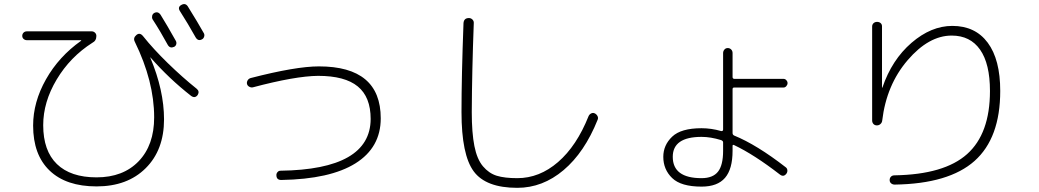

<svg xmlns="http://www.w3.org/2000/svg" viewBox="-20 -859 5040 931"><path d="M727.5 -795.9Q746.1 -805.7 758.8 -787.1Q788.1 -740.2 833 -660.2Q836.9 -652.3 834.5 -644Q832 -635.7 824.2 -631.8Q804.7 -623 793.9 -640.6Q757.8 -707 719.7 -765.6Q715.8 -773.4 717.8 -782.2Q719.7 -791 727.5 -795.9ZM890.6 -828.1Q940.4 -748 968.8 -697.3Q972.7 -689.5 969.7 -680.7Q966.8 -671.9 959 -668Q940.4 -658.2 928.7 -677.7Q891.6 -744.1 851.6 -806.6Q840.8 -825.2 859.9 -835.4Q878.9 -845.7 890.6 -828.1ZM110.4 -664.1Q101.6 -664.1 94.7 -669.9Q87.9 -675.8 87.9 -685.1Q87.9 -694.3 94.2 -700.7Q100.6 -707 110.4 -707H424.8Q433.6 -707 440.4 -700.7Q447.3 -694.3 447.3 -684.6Q447.3 -661.1 427.7 -651.4Q320.3 -583 254.9 -473.6Q189.5 -364.3 189.5 -252Q189.5 -127.9 255.9 -63.5Q322.3 1 448.2 1Q577.1 1 652.3 -77.1Q727.5 -155.3 727.5 -290Q727.5 -464.8 633.8 -656.2Q624 -674.8 641.6 -689.5Q658.2 -703.1 673.8 -683.6Q722.7 -622.1 793.9 -552.7Q865.2 -483.4 933.6 -428.7Q949.2 -416 938.5 -398.4Q925.8 -380.9 907.2 -393.6Q799.8 -477.5 710 -580.1Q710 -581.1 709 -581.1V-579.1Q775.4 -420.9 775.4 -280.3Q775.4 -131.8 686.5 -43.5Q597.7 44.9 448.2 44.9Q300.8 44.9 220.7 -31.7Q140.6 -108.4 140.6 -250Q140.6 -364.3 203.1 -474.6Q265.6 -585 373 -661.1L374 -663.1Q374 -664.1 372.1 -664.1Z M1206.1 -435.5Q1197.3 -433.6 1188.5 -438.5Q1179.7 -443.4 1177.7 -452.1Q1175.8 -460.9 1180.7 -469.2Q1185.5 -477.5 1195.3 -480.5Q1414.1 -537.1 1526.4 -537.1Q1826.2 -537.1 1826.2 -285.2Q1826.2 -143.6 1703.6 -66.9Q1581.1 9.8 1343.8 13.7Q1321.3 13.7 1320.3 -7.8Q1319.3 -16.6 1325.2 -23.9Q1331.1 -31.2 1339.8 -31.2Q1776.4 -37.1 1777.3 -282.2Q1777.3 -388.7 1714.8 -439.9Q1652.3 -491.2 1522.5 -491.2Q1412.1 -490.2 1206.1 -435.5Z M2488.3 51.8Q2335.9 51.8 2276.9 -28.3Q2217.8 -108.4 2217.8 -315.4Q2217.8 -487.3 2227.5 -747.1Q2229.5 -771.5 2253.9 -771.5Q2263.7 -771.5 2271 -764.2Q2278.3 -756.8 2277.3 -746.1Q2268.6 -513.7 2267.6 -315.4Q2267.6 -214.8 2280.3 -150.9Q2293 -86.9 2321.8 -52.7Q2350.6 -18.6 2388.7 -6.8Q2426.8 4.9 2488.3 4.9Q2595.7 4.9 2686 -73.2Q2776.4 -151.4 2834 -295.9Q2837.9 -304.7 2846.7 -309.1Q2855.5 -313.5 2864.3 -309.1Q2873 -304.7 2877.4 -295.9Q2881.8 -287.1 2877.9 -278.3Q2814.5 -120.1 2712.9 -34.2Q2611.3 51.8 2488.3 51.8Z M3381.8 -195.3Q3242.2 -195.3 3242.2 -98.6Q3242.2 4.9 3381.8 4.9Q3436.5 4.9 3461.4 -26.4Q3486.3 -57.6 3486.3 -127.9V-168.9Q3486.3 -175.8 3476.6 -179.7Q3425.8 -195.3 3381.8 -195.3ZM3381.8 45.9Q3282.2 45.9 3239.3 4.4Q3196.3 -37.1 3196.3 -98.6Q3196.3 -155.3 3239.3 -196.3Q3282.2 -237.3 3381.8 -237.3Q3428.7 -237.3 3476.6 -223.6Q3485.4 -221.7 3486.3 -230.5V-601.6Q3486.3 -611.3 3492.7 -618.7Q3499 -626 3508.8 -626Q3518.6 -626 3525.4 -619.1Q3532.2 -612.3 3532.2 -601.6V-485.4Q3532.2 -477.5 3540 -476.6H3779.3Q3787.1 -476.6 3793 -470.2Q3798.8 -463.9 3798.8 -456.1Q3798.8 -448.2 3793 -441.4Q3787.1 -434.6 3779.3 -434.6H3540Q3532.2 -434.6 3532.2 -426.8V-213.9Q3532.2 -206.1 3539.1 -202.1Q3649.4 -157.2 3790 -47.9Q3796.9 -43 3797.9 -33.7Q3798.8 -24.4 3793 -16.6Q3779.3 1 3761.7 -12.7Q3636.7 -109.4 3540 -155.3Q3532.2 -159.2 3532.2 -151.4V-127.9Q3532.2 -39.1 3495.6 3.4Q3459 45.9 3381.8 45.9Z M4209 -275.4V-730.5Q4209 -740.2 4215.8 -746.6Q4222.7 -752.9 4232.9 -752.9Q4243.2 -752.9 4250 -747.1Q4256.8 -741.2 4256.8 -731.4V-434.6Q4256.8 -433.6 4257.8 -433.6Q4258.8 -433.6 4258.8 -434.6Q4304.7 -569.3 4399.9 -651.4Q4495.1 -733.4 4597.7 -733.4Q4709 -733.4 4769.5 -651.9Q4830.1 -570.3 4830.1 -418Q4830.1 -189.5 4705.6 -78.6Q4581.1 32.2 4318.4 36.1Q4308.6 36.1 4301.3 30.3Q4293.9 24.4 4293.9 14.2Q4293.9 3.9 4300.3 -2.4Q4306.6 -8.8 4317.4 -8.8Q4558.6 -12.7 4669.4 -111.8Q4780.3 -210.9 4780.3 -418Q4780.3 -549.8 4732.4 -618.2Q4684.6 -686.5 4594.7 -686.5Q4483.4 -686.5 4380.9 -566.9Q4278.3 -447.3 4257.8 -274.4Q4256.8 -264.6 4249.5 -257.8Q4242.2 -251 4231.9 -251Q4221.7 -251 4215.3 -257.8Q4209 -264.6 4209 -275.4Z"/></svg>

Font: Rounded-X Mgen+ 1m light
Style: Regular
Weight: 200
Designer: [Source Han Sans]
Ryoko NISHIZUKA  (kana & ideographs); Paul D. Hunt (Latin, Greek & Cyrillic); Wenlong ZHANG  (bopomofo
Version: Version 1.059.20150602